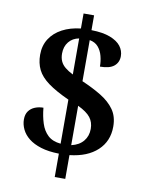

<svg xmlns="http://www.w3.org/2000/svg" viewBox="-92 -826 746 970"><g transform="rotate(10 281.5 -340.5)"><path d="M257 -41Q203 -42 164.5 -54Q126 -66 101.5 -85.5Q77 -105 65 -130Q53 -155 53 -181Q53 -207 65 -223.5Q77 -240 97 -248Q117 -256 140 -256Q144 -213 155.5 -177Q167 -141 191 -118.5Q215 -96 257 -92V-318Q189 -349 149.5 -378Q110 -407 93.5 -440.5Q77 -474 77 -517Q77 -564 99.5 -599Q122 -634 162.5 -655.5Q203 -677 257 -683V-760H311V-684Q370 -683 407.5 -668.5Q445 -654 462.5 -631Q480 -608 480 -580Q480 -548 457 -529Q434 -510 385 -510Q385 -538 378 -564.5Q371 -591 355 -609.5Q339 -628 311 -633V-422Q367 -398 410.5 -371.5Q454 -345 479 -310Q504 -275 504 -223Q504 -148 453 -100.5Q402 -53 311 -43V79H257ZM311 -94Q351 -103 372.5 -129Q394 -155 394 -192Q394 -226 375.5 -250Q357 -274 311 -296ZM257 -632Q224 -626 204.5 -602Q185 -578 185 -542Q185 -520 192.5 -503Q200 -486 216.5 -472.5Q233 -459 257 -447Z"/></g></svg>

Font: Noto Rashi Hebrew SemiBold
Style: Regular
Weight: 600
Version: Version 1.006